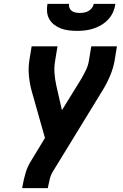

<svg xmlns="http://www.w3.org/2000/svg" viewBox="-20 -975 640 995"><path d="M95 0 96 -7Q102 -42 112 -77Q122 -112 142 -143L213 -260L144 -504Q134 -541 130 -581Q126 -621 132 -662L144 -735H278L266 -662Q260 -628 262.5 -595Q265 -562 272 -531L301 -404L398 -561Q412 -585 424.5 -610Q437 -635 441 -662L453 -735H586L574 -661Q567 -621 550 -581Q533 -541 510 -504L254 -86Q243 -68 238 -47.5Q233 -27 229 -7L228 0ZM379 -815Q358 -815 337 -817.5Q316 -820 297 -827Q278 -834 262 -846Q246 -858 236 -875Q226 -892 224 -913Q222 -934 226 -955H338Q336 -944 340 -934Q344 -924 352.5 -918Q361 -912 372 -910Q383 -908 394 -908Q406 -908 417 -910Q428 -912 438.5 -918Q449 -924 456.5 -934Q464 -944 466 -955H578Q575 -933 566 -912.5Q557 -892 541.5 -875Q526 -858 506 -846Q486 -834 464.5 -827Q443 -820 421.5 -817.5Q400 -815 379 -815Z"/></svg>

Font: Iosevka Curly XBdEx
Style: Italic
Weight: 800
Width: 7
Italic angle: -9°
Monospace: yes
Designer: Belleve Invis
Foundry: Belleve Invis
Version: Version 11.1.0; ttfautohint (v1.8.3)